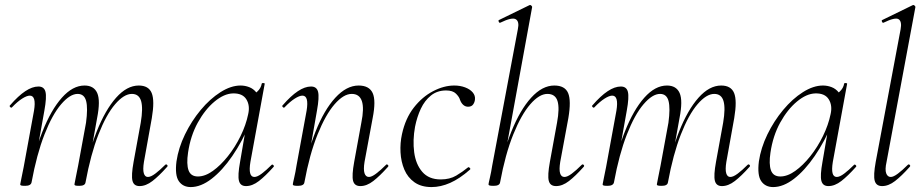

<svg xmlns="http://www.w3.org/2000/svg" viewBox="-20 -746 3744 779"><path d="M546 9Q523 9 517.5 -12.5Q512 -34 522 -89L551 -248Q561 -307 552.5 -336Q544 -365 515 -365Q483 -365 447 -323Q411 -281 379.5 -200.5Q348 -120 327 -6L317 -7Q337 -123 372 -211.5Q407 -300 451 -349.5Q495 -399 543 -399Q583 -399 595.5 -368.5Q608 -338 596 -267L564 -89Q559 -58 563.5 -43Q568 -28 580 -28Q592 -28 610 -41.5Q628 -55 650 -77Q654 -81 658 -77Q662 -73 658 -69Q625 -32 598.5 -11.5Q572 9 546 9ZM82 8Q69 8 65.5 6.5Q62 5 62 2Q62 -1 67 -23.5Q72 -46 76 -68L118 -297Q128 -358 101 -358Q89 -358 70 -346Q51 -334 29 -311Q26 -307 21.5 -311.5Q17 -316 21 -319Q54 -357 82.5 -376Q111 -395 136 -395Q159 -395 164.5 -373.5Q170 -352 160 -297L108 -6Q105 8 82 8ZM302 8Q289 8 285.5 6.5Q282 5 282 2Q282 -1 287.5 -26.5Q293 -52 297 -74L329 -248Q337 -307 329.5 -336Q322 -365 295 -365Q264 -365 228 -323Q192 -281 160.5 -200.5Q129 -120 108 -6L97 -7Q117 -123 152 -211.5Q187 -300 231 -349.5Q275 -399 323 -399Q361 -399 374.5 -368.5Q388 -338 374 -267L327 -6Q325 8 302 8Z M754 13Q722 13 705.5 -11Q689 -35 696 -91Q704 -146 730.5 -200.5Q757 -255 794.5 -300Q832 -345 874.5 -372Q917 -399 956 -399Q974 -399 991 -392.5Q1008 -386 1020 -371Q1032 -356 1034 -332L996 -357Q1007 -359 1023 -373.5Q1039 -388 1042 -407Q1044 -410 1049.5 -409Q1055 -408 1054 -406L996 -89Q986 -28 1012 -28Q1024 -28 1042 -41.5Q1060 -55 1082 -77Q1085 -80 1089 -76Q1093 -72 1090 -69Q1057 -32 1030.5 -11.5Q1004 9 978 9Q955 9 949.5 -12.5Q944 -34 954 -89L978 -229L994 -246Q963 -172 922.5 -113Q882 -54 838.5 -20.5Q795 13 754 13ZM783 -30Q812 -30 843.5 -52.5Q875 -75 904.5 -112Q934 -149 956 -194Q978 -239 987 -283Q995 -318 979.5 -343Q964 -368 925 -367Q889 -366 850.5 -334Q812 -302 782.5 -248.5Q753 -195 743 -127Q736 -80 745 -55Q754 -30 783 -30Z M1442 9Q1418 9 1412.5 -12.5Q1407 -34 1417 -89L1446 -248Q1470 -365 1407 -365Q1374 -365 1337.5 -323Q1301 -281 1268.5 -200.5Q1236 -120 1215 -6L1204 -7Q1225 -123 1260 -211.5Q1295 -300 1340.5 -349.5Q1386 -399 1435 -399Q1478 -399 1492 -368.5Q1506 -338 1492 -267L1459 -89Q1454 -58 1459 -43Q1464 -28 1477 -28Q1488 -28 1506 -41.5Q1524 -55 1546 -77Q1549 -81 1553.5 -77Q1558 -73 1554 -69Q1521 -32 1494.5 -11.5Q1468 9 1442 9ZM1189 8Q1176 8 1172 6.5Q1168 5 1168 2Q1168 -1 1173.5 -24.5Q1179 -48 1183 -74L1224 -297Q1234 -358 1207 -358Q1195 -358 1176 -346Q1157 -334 1135 -311Q1132 -307 1127.5 -311.5Q1123 -316 1127 -319Q1160 -357 1188.5 -376Q1217 -395 1242 -395Q1265 -395 1270.5 -373.5Q1276 -352 1266 -297L1215 -6Q1213 8 1189 8Z M1731 13Q1689 13 1661.5 -6.5Q1634 -26 1620.5 -58Q1607 -90 1605 -128Q1603 -166 1611 -202Q1625 -266 1659 -309.5Q1693 -353 1737 -376Q1781 -399 1823 -399Q1847 -399 1867 -391.5Q1887 -384 1898 -371Q1909 -358 1907 -342Q1906 -331 1899.5 -322Q1893 -313 1879 -313Q1868 -313 1859.5 -320.5Q1851 -328 1846 -342Q1843 -353 1830 -366Q1817 -379 1790 -379Q1754 -379 1728.5 -358.5Q1703 -338 1687.5 -305Q1672 -272 1664 -232Q1654 -177 1660.5 -128Q1667 -79 1693.5 -48.5Q1720 -18 1768 -18Q1805 -18 1831 -33.5Q1857 -49 1879 -67Q1882 -69 1886 -65Q1890 -61 1887 -58Q1845 -21 1806.5 -4Q1768 13 1731 13Z M1983 8Q1970 8 1966 6.5Q1962 5 1962 2Q1962 -1 1967.5 -24.5Q1973 -48 1977 -74L2081 -627Q2088 -659 2072.5 -668Q2057 -677 2010 -654Q2006 -652 2003.5 -658Q2001 -664 2005 -665L2128 -725Q2132 -727 2136 -723Q2140 -719 2139 -717L2009 -6Q2007 8 1983 8ZM2236 9Q2212 9 2206.5 -12.5Q2201 -34 2211 -89L2240 -248Q2251 -307 2242 -336Q2233 -365 2201 -365Q2168 -365 2131.5 -323Q2095 -281 2062.5 -200.5Q2030 -120 2009 -6L1998 -7Q2019 -123 2054.5 -211.5Q2090 -300 2135 -349.5Q2180 -399 2229 -399Q2272 -399 2285 -368.5Q2298 -338 2286 -267L2253 -89Q2248 -58 2252.5 -43Q2257 -28 2270 -28Q2282 -28 2300 -41.5Q2318 -55 2340 -77Q2344 -81 2348 -77Q2352 -73 2348 -69Q2315 -32 2288.5 -11.5Q2262 9 2236 9Z M2909 9Q2886 9 2880.5 -12.5Q2875 -34 2885 -89L2914 -248Q2924 -307 2915.5 -336Q2907 -365 2878 -365Q2846 -365 2810 -323Q2774 -281 2742.5 -200.5Q2711 -120 2690 -6L2680 -7Q2700 -123 2735 -211.5Q2770 -300 2814 -349.5Q2858 -399 2906 -399Q2946 -399 2958.5 -368.5Q2971 -338 2959 -267L2927 -89Q2922 -58 2926.5 -43Q2931 -28 2943 -28Q2955 -28 2973 -41.5Q2991 -55 3013 -77Q3017 -81 3021 -77Q3025 -73 3021 -69Q2988 -32 2961.5 -11.5Q2935 9 2909 9ZM2445 8Q2432 8 2428.5 6.5Q2425 5 2425 2Q2425 -1 2430 -23.5Q2435 -46 2439 -68L2481 -297Q2491 -358 2464 -358Q2452 -358 2433 -346Q2414 -334 2392 -311Q2389 -307 2384.5 -311.5Q2380 -316 2384 -319Q2417 -357 2445.5 -376Q2474 -395 2499 -395Q2522 -395 2527.5 -373.5Q2533 -352 2523 -297L2471 -6Q2468 8 2445 8ZM2665 8Q2652 8 2648.5 6.5Q2645 5 2645 2Q2645 -1 2650.5 -26.5Q2656 -52 2660 -74L2692 -248Q2700 -307 2692.5 -336Q2685 -365 2658 -365Q2627 -365 2591 -323Q2555 -281 2523.5 -200.5Q2492 -120 2471 -6L2460 -7Q2480 -123 2515 -211.5Q2550 -300 2594 -349.5Q2638 -399 2686 -399Q2724 -399 2737.5 -368.5Q2751 -338 2737 -267L2690 -6Q2688 8 2665 8Z M3117 13Q3085 13 3068.5 -11Q3052 -35 3059 -91Q3067 -146 3093.5 -200.5Q3120 -255 3157.5 -300Q3195 -345 3237.5 -372Q3280 -399 3319 -399Q3337 -399 3354 -392.5Q3371 -386 3383 -371Q3395 -356 3397 -332L3359 -357Q3370 -359 3386 -373.5Q3402 -388 3405 -407Q3407 -410 3412.5 -409Q3418 -408 3417 -406L3359 -89Q3349 -28 3375 -28Q3387 -28 3405 -41.5Q3423 -55 3445 -77Q3448 -80 3452 -76Q3456 -72 3453 -69Q3420 -32 3393.5 -11.5Q3367 9 3341 9Q3318 9 3312.5 -12.5Q3307 -34 3317 -89L3341 -229L3357 -246Q3326 -172 3285.5 -113Q3245 -54 3201.5 -20.5Q3158 13 3117 13ZM3146 -30Q3175 -30 3206.5 -52.5Q3238 -75 3267.5 -112Q3297 -149 3319 -194Q3341 -239 3350 -283Q3358 -318 3342.5 -343Q3327 -368 3288 -367Q3252 -366 3213.5 -334Q3175 -302 3145.5 -248.5Q3116 -195 3106 -127Q3099 -80 3108 -55Q3117 -30 3146 -30Z M3559 9Q3535 9 3529 -12.5Q3523 -34 3533 -89L3634 -627Q3640 -659 3626 -668Q3612 -677 3565 -654Q3561 -652 3558.5 -658Q3556 -664 3560 -665L3683 -725Q3687 -727 3691 -723Q3695 -719 3694 -717L3577 -89Q3570 -58 3575.5 -43Q3581 -28 3594 -28Q3605 -28 3623 -41.5Q3641 -55 3663 -77Q3667 -81 3671 -77Q3675 -73 3671 -69Q3638 -32 3611.5 -11.5Q3585 9 3559 9Z"/></svg>

Font: Cormorant Garamond Light Light
Style: Italic
Weight: 300
Italic angle: -10°
Version: Version 4.001